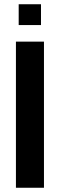

<svg xmlns="http://www.w3.org/2000/svg" viewBox="-20 -884 281 904"><path d="M55 0V-688H187V0ZM68 -766V-864H173V-766Z"/></svg>

Font: Saira Condensed
Style: Bold
Weight: 700
Width: 3
Designer: Hector Gatti with collaboration of the Omnibus-Type team
Foundry: Omnibus-Type
Version: Version 1.101